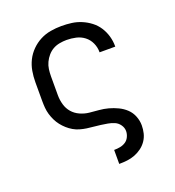

<svg xmlns="http://www.w3.org/2000/svg" viewBox="-135 -634 869 955"><g transform="rotate(-20 300.0 -156.5)"><path d="M334 215H333V141H334Q350 141 365.5 138Q381 135 394 126.5Q407 118 414 103Q421 88 421 73Q421 55 410 39.5Q399 24 382.5 17Q366 10 348.5 7Q331 4 313 1.5Q295 -1 277 -2.5Q259 -4 241.5 -6.5Q224 -9 206.5 -14Q189 -19 173.5 -28Q158 -37 144.5 -49Q131 -61 120 -75Q109 -89 101 -105.5Q93 -122 88 -139Q83 -156 81.5 -174Q80 -192 80 -210V-310Q80 -339 85 -368Q90 -397 103 -423Q116 -449 137 -470Q158 -491 184 -504.5Q210 -518 239 -523Q268 -528 297 -528Q324 -528 350.5 -524.5Q377 -521 402 -510.5Q427 -500 448.5 -483.5Q470 -467 484.5 -444.5Q499 -422 506.5 -396Q514 -370 514 -343V-340H431V-342Q431 -367 420.5 -390Q410 -413 390.5 -428Q371 -443 346.5 -448.5Q322 -454 297 -454Q279 -454 260 -450.5Q241 -447 225 -438Q209 -429 196.5 -414.5Q184 -400 176 -383Q168 -366 165.5 -347.5Q163 -329 163 -310V-210Q163 -185 170 -160.5Q177 -136 193 -117.5Q209 -99 232.5 -88.5Q256 -78 280.5 -75.5Q305 -73 330 -71Q355 -69 379 -62.5Q403 -56 426 -45Q449 -34 467 -17Q485 0 494.5 24Q504 48 504 73Q504 94 499 114.5Q494 135 482 152.5Q470 170 453 182.5Q436 195 416.5 202.5Q397 210 376 212.5Q355 215 334 215Z"/></g></svg>

Font: R Plex Mono
Style: Regular
Weight: 400
Monospace: yes
Designer: Belleve Invis
Foundry: Belleve Invis
Version: Version 31.8.0